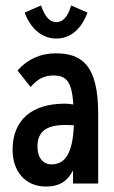

<svg xmlns="http://www.w3.org/2000/svg" viewBox="-20 -671 415 702"><path d="M240 -651C229 -612 211 -590 186 -590C161 -590 144 -611 130 -651L70 -625C94 -561 138 -530 186 -530C235 -530 276 -561 300 -625ZM148 11C190 11 223 -2 247 -48V0H339V-255C339 -433 279 -476 184 -476C127 -476 80 -454 44 -413L92 -353C119 -384 143 -395 176 -395C220 -395 243 -376 248 -289C237 -291 226 -292 217 -292C97 -292 26 -233 26 -123C26 -46 71 11 148 11ZM117 -135C117 -187 146 -214 218 -214C227 -214 238 -214 250 -213C246 -112 219 -70 168 -70C138 -70 117 -94 117 -135Z"/></svg>

Font: Inconsolata Condensed
Style: Bold
Weight: 700
Width: 3
Monospace: yes
Designer: Raph Levien, Cyreal, Brenton Simpson
Foundry: Raph Levien, Cyreal, Google
Version: Version 3.100